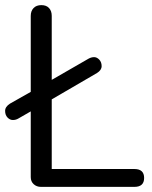

<svg xmlns="http://www.w3.org/2000/svg" viewBox="-20 -730 593 750"><path d="M504.9 -69.8Q543 -69.8 543 -34.9Q543 0 504.9 0H140.1Q123 0 111.6 -10.5Q100.1 -21 100.1 -38.1V-294.9L51.8 -267.1Q42 -261.2 30.3 -261.2Q18.6 -261.2 9.3 -271Q0 -280.8 0 -296.9Q0 -313 19 -325.2L100.1 -371.1V-668Q100.1 -687 111.1 -698.5Q122.1 -710 141.6 -710Q161.1 -710 171.6 -698.5Q182.1 -687 182.1 -668V-418L326.2 -501Q336.9 -506.8 347.7 -506.8Q358.4 -506.8 367.7 -497.1Q377 -487.3 377 -471.7Q377 -456.1 358.9 -444.8L182.1 -341.8V-69.8Z"/></svg>

Font: Nunito-Regular
Style: Regular
Weight: 400
Designer: Vernon Adams
Foundry: newtypography
Version: Version 3.000